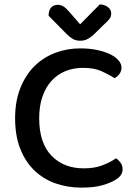

<svg xmlns="http://www.w3.org/2000/svg" viewBox="-20 -843 623 877"><path d="M503 -486Q477 -503 443.5 -518Q410 -533 359 -533Q315 -533 278.5 -518Q242 -503 215.5 -474Q189 -445 174 -402Q159 -359 159 -303Q159 -190 215 -132Q271 -74 363 -74Q412 -74 448 -88Q484 -102 510 -120Q521 -113 530.5 -100Q540 -87 540 -70Q540 -56 532.5 -44Q525 -32 508 -22Q486 -8 448 3Q410 14 352 14Q288 14 233 -5.5Q178 -25 137 -64.5Q96 -104 72.5 -163.5Q49 -223 49 -303Q49 -381 73 -441Q97 -501 137.5 -541Q178 -581 232 -601.5Q286 -622 347 -622Q390 -622 424.5 -614.5Q459 -607 483.5 -595Q508 -583 521.5 -567Q535 -551 535 -535Q535 -518 525.5 -505Q516 -492 503 -486ZM436 -823Q458 -822 473 -810.5Q488 -799 488 -782Q488 -767 480 -756.5Q472 -746 456 -732L405 -682Q388 -668 375.5 -662.5Q363 -657 346 -657Q327 -657 313 -665Q299 -673 285 -687L202 -771Q202 -795 213 -808Q224 -821 244 -821Q258 -821 270 -813.5Q282 -806 299 -786L346 -732Z"/></svg>

Font: Baloo 2 Latin Medium
Style: Regular
Weight: 500
Designer: Sarang Kulkarni and Ek Type
Foundry: Ek Type
Version: Version 1.001